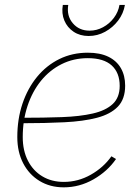

<svg xmlns="http://www.w3.org/2000/svg" viewBox="-20 -764 578 791"><path d="M242.7 7.8Q186 7.8 142.8 -18.6Q99.6 -44.9 75.4 -91.6Q51.3 -138.2 51.3 -199.2Q51.3 -273.4 72.5 -336.7Q93.8 -399.9 132.6 -447.3Q171.4 -494.6 224.6 -520.8Q277.8 -546.9 341.8 -546.9Q392.1 -546.9 426.3 -530.3Q460.4 -513.7 478 -483.2Q495.6 -452.6 495.6 -411.1Q495.6 -356 465.6 -324.7Q435.5 -293.5 379.6 -278.8Q323.7 -264.2 245.1 -260.3Q166.5 -256.3 69.8 -256.3V-278.8Q160.6 -278.8 234.9 -281.5Q309.1 -284.2 362.3 -296.4Q415.5 -308.6 444.3 -335.4Q473.1 -362.3 473.1 -410.2Q473.1 -464.4 440.2 -494.4Q407.2 -524.4 341.8 -524.4Q283.2 -524.4 233.9 -499.8Q184.6 -475.1 148.9 -431.2Q113.3 -387.2 93.5 -327.9Q73.7 -268.6 73.7 -199.2Q73.7 -143.6 95 -102.1Q116.2 -60.5 154.3 -37.6Q192.4 -14.6 242.7 -14.6Q301.8 -14.6 354 -44.2Q406.2 -73.7 439 -120.1L458 -108.9Q422.9 -58.1 365.2 -25.1Q307.6 7.8 242.7 7.8ZM345.2 -615.7Q309.6 -615.7 283.4 -633.1Q257.3 -650.4 245.1 -679.4Q232.9 -708.5 238.8 -743.7H261.2Q253.9 -699.2 279.8 -668.5Q305.7 -637.7 349.1 -637.7Q378.4 -637.7 404.5 -651.9Q430.7 -666 449 -690.2Q467.3 -714.4 472.2 -743.7H494.6Q488.8 -708.5 466.8 -679.4Q444.8 -650.4 413.1 -633.1Q381.3 -615.7 345.2 -615.7Z"/></svg>

Font: Inter 18pt Thin
Style: Italic
Weight: 250
Italic angle: -9.3988°
Version: Version 4.001;git-66647c0bb